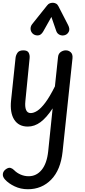

<svg xmlns="http://www.w3.org/2000/svg" viewBox="-22 -905 617 1388"><path d="M179 10Q113 10 81 -39.8Q49 -89.5 58 -178.5L90.5 -487Q92.5 -505.5 104 -523Q115.5 -540.5 145 -541Q175.5 -541.5 185 -524.5Q194.5 -507.5 192 -483.5L161.5 -175Q157 -133 166.5 -110.2Q176 -87.5 200 -87.5Q221.5 -87.5 247.5 -104Q273.5 -120.5 305.2 -162.5Q337 -204.5 375 -280.5L397.5 -492.5Q400 -517 417 -529Q434 -541 454 -541Q474.5 -541 489.8 -526.8Q505 -512.5 502 -483L430.5 191.5Q416.5 323 348.5 393Q280.5 463 179.5 463Q127.5 463 83.5 442Q39.5 421 14 392.5Q-4.5 372 -1.2 351Q2 330 23 316.5Q41.5 304.5 55.5 309.2Q69.5 314 79.5 324.5Q99.5 345 127.2 357Q155 369 185 369Q241.5 369 279.2 323Q317 277 326.5 188L358.5 -121.5Q314 -54 270.8 -22Q227.5 10 179 10ZM447 -651Q426.5 -645 408.8 -653.5Q391 -662 384.5 -681.5L349.5 -782.5L291 -678.5Q275 -650 252.8 -649Q230.5 -648 215.5 -661Q200 -675.5 199 -695.2Q198 -715 211 -731L318.5 -865.5Q328 -878 339 -881.5Q350 -885 360.5 -885Q370.5 -885 382 -879.5Q393.5 -874 400 -860.5L470 -724.5Q485 -695.5 475.5 -676.2Q466 -657 447 -651Z"/></svg>

Font: Edu SA Hand Medium
Style: Regular
Weight: 500
Designer: Tina and Corey Anderson, Eben Sorkin, Mirko Velimirovic
Foundry: Google for Education
Version: Version 2.000